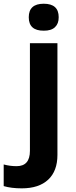

<svg xmlns="http://www.w3.org/2000/svg" viewBox="-84 -780 409 1040"><path d="M152.8 -613.8Q71.8 -613.3 71.8 -686.5Q71.8 -759.8 152.8 -759.8Q233.9 -759.8 233.9 -687Q234.4 -652.3 213.9 -632.8Q193.4 -613.3 152.8 -613.8ZM5.9 120.1Q78.1 120.1 78.1 37.1V-545.9H227.1V59.1Q227.1 146.5 176.8 193.4Q126.5 240.2 34.2 240.2Q-22.9 240.2 -64 228V110.8Q-29.8 120.1 5.9 120.1Z"/></svg>

Font: OpenSans-Bold
Style: Bold
Weight: 700
Foundry: Ascender Corporation
Version: Version 1.10